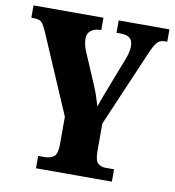

<svg xmlns="http://www.w3.org/2000/svg" viewBox="-80 -786 781 857"><g transform="rotate(10 310.0 -357.0)"><path d="M140 0V-56H170Q196 -56 211.5 -68.5Q227 -81 227 -124V-249L74 -605Q61 -635 51 -646.5Q41 -658 14 -658H3V-714H320V-658H317Q290 -658 273.5 -645Q257 -632 257 -609Q257 -598 260 -583Q263 -568 269 -554L330 -411Q342 -383 348.5 -362.5Q355 -342 362 -319Q370 -344 381.5 -373.5Q393 -403 405 -435L449 -548Q458 -571 460.5 -586.5Q463 -602 463 -609Q463 -636 449 -647Q435 -658 405 -658H389V-714H619V-658H609Q585 -658 572.5 -643Q560 -628 540 -581L397 -248V-123Q397 -80 411 -68Q425 -56 444 -56H484V0Z"/></g></svg>

Font: Noto Serif Bengali ExtraCondensed Black
Style: Regular
Weight: 900
Width: 2
Designer: Juan Bruce, Universal Thirst, Indian Type Foundry and the Monotype Design Team.
Foundry: Monotype Imaging Inc.
Version: Version 2.003; ttfautohint (v1.8.4.7-5d5b)